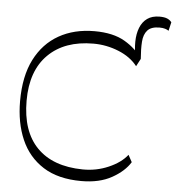

<svg xmlns="http://www.w3.org/2000/svg" viewBox="-57 -891 873 952"><g transform="rotate(5 379.5 -415.0)"><path d="M598 -621Q589 -665 589.5 -704Q590 -743 602 -773.5Q614 -804 638 -821Q662 -838 699 -838Q723 -838 737 -832Q751 -826 759 -815L749 -772Q742 -777 731 -780.5Q720 -784 703 -784Q662 -784 643.5 -763.5Q625 -743 622.5 -706.5Q620 -670 624 -621ZM383 8Q267 8 192.5 -39.5Q118 -87 82 -170Q46 -253 46 -361Q46 -485 88.5 -568.5Q131 -652 207 -695Q283 -738 384 -738Q477 -738 535 -704Q593 -670 624 -621L604 -583Q570 -627 509.5 -651.5Q449 -676 384 -676Q241 -676 159.5 -595.5Q78 -515 78 -366Q78 -213 157 -132.5Q236 -52 384 -50Q452 -49 513 -75.5Q574 -102 605 -142L624 -107Q596 -61 534.5 -26.5Q473 8 383 8Z"/></g></svg>

Font: Savate ExtraLight
Style: Regular
Weight: 200
Designer: Max Esnée
Foundry: Plomb Type
Version: Version 2.000